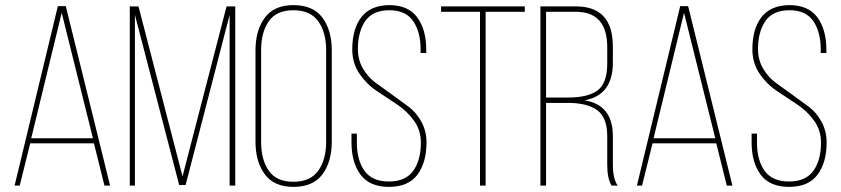

<svg xmlns="http://www.w3.org/2000/svg" viewBox="-20 -725 3287 750"><path d="M347 -165H98L57 0H37L206 -701H237L410 0H388ZM221 -675 102 -185H343Z M877 -667 705 -2H680L507 -667V0H487V-700H521L693 -36L865 -700H899V0H877Z M978 -172V-528Q978 -607 1014.5 -656Q1051 -705 1126 -705Q1203 -705 1239.5 -656Q1276 -607 1276 -528V-172Q1276 -93 1239.5 -44Q1203 5 1126 5Q1051 5 1014.5 -44Q978 -93 978 -172ZM1000 -529V-171Q1000 -101 1030 -58Q1060 -15 1126 -15Q1192 -15 1223 -58Q1254 -101 1254 -171V-529Q1254 -599 1223 -642Q1192 -685 1126 -685Q1060 -685 1030 -642Q1000 -599 1000 -529Z M1500 -705Q1575 -705 1610 -657Q1645 -609 1645 -531V-518H1623V-532Q1623 -600 1594 -642.5Q1565 -685 1501 -685Q1436 -685 1407 -643Q1378 -601 1378 -533Q1378 -491 1398 -457Q1418 -423 1447.5 -401.5Q1477 -380 1512 -355Q1547 -330 1576.5 -308Q1606 -286 1626 -249.5Q1646 -213 1646 -169Q1646 -90 1610.5 -42.5Q1575 5 1499 5Q1424 5 1388.5 -42.5Q1353 -90 1353 -169V-203H1374V-168Q1374 -99 1404 -57.5Q1434 -16 1499 -16Q1564 -16 1594 -57.5Q1624 -99 1624 -168Q1624 -217 1596.5 -254.5Q1569 -292 1529.5 -318Q1490 -344 1450.5 -370.5Q1411 -397 1383.5 -438Q1356 -479 1356 -532Q1356 -612 1391.5 -658Q1427 -704 1500 -705Z M1877 0H1855V-679H1703V-700H2030V-679H1877Z M2091 -700H2230Q2374 -700 2374 -543V-480Q2374 -353 2263 -333Q2374 -316 2374 -193V-83Q2374 -26 2393 0H2369Q2352 -27 2352 -83V-193Q2352 -266 2313 -294.5Q2274 -323 2199 -323H2113V0H2091ZM2113 -344H2199Q2277 -344 2314.5 -372Q2352 -400 2352 -477V-541Q2352 -679 2229 -679H2113Z M2778 -165H2529L2488 0H2468L2637 -701H2668L2841 0H2819ZM2652 -675 2533 -185H2774Z M3063 -705Q3138 -705 3173 -657Q3208 -609 3208 -531V-518H3186V-532Q3186 -600 3157 -642.5Q3128 -685 3064 -685Q2999 -685 2970 -643Q2941 -601 2941 -533Q2941 -491 2961 -457Q2981 -423 3010.5 -401.5Q3040 -380 3075 -355Q3110 -330 3139.5 -308Q3169 -286 3189 -249.5Q3209 -213 3209 -169Q3209 -90 3173.5 -42.5Q3138 5 3062 5Q2987 5 2951.5 -42.5Q2916 -90 2916 -169V-203H2937V-168Q2937 -99 2967 -57.5Q2997 -16 3062 -16Q3127 -16 3157 -57.5Q3187 -99 3187 -168Q3187 -217 3159.5 -254.5Q3132 -292 3092.5 -318Q3053 -344 3013.5 -370.5Q2974 -397 2946.5 -438Q2919 -479 2919 -532Q2919 -612 2954.5 -658Q2990 -704 3063 -705Z"/></svg>

Font: TypoPRO Bebas Neue
Style: Regular
Weight: 300
Designer: Ryoichi Tsunekawa
Foundry: Ryoichi Tsunekawa
Version: Version 001.003